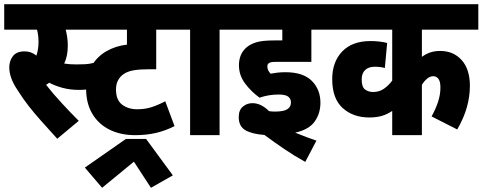

<svg xmlns="http://www.w3.org/2000/svg" viewBox="-20 -642 2292 912"><path d="M342 -336Q365 -336 384.5 -337Q404 -338 423 -343L436 -224Q416 -219 395 -217Q374 -215 355 -215Q312 -215 276 -225Q240 -235 214 -249Q207 -244 199 -239Q231 -198 273 -152.5Q315 -107 354 -68L252 17Q210 -29 177 -66Q144 -103 116.5 -138Q89 -173 64 -213Q43 -244 33.5 -271Q24 -298 24 -322Q24 -352 41 -375Q58 -398 97 -398Q128 -398 153 -378Q163 -408 163 -443Q163 -473 156 -501H0V-622H423V-501H292Q296 -486 299 -467Q302 -448 302 -425Q302 -399 297.5 -378Q293 -357 285 -340Q312 -336 342 -336Z M833 -501H722V-313H686Q643 -313 614.5 -308Q586 -303 567 -290Q551 -279 541 -261Q531 -243 531 -217Q531 -167 560 -145Q589 -123 632 -123Q669 -123 700 -133Q731 -143 765 -161L809 -43Q766 -21 720.5 -10.5Q675 0 622 0Q553 0 500.5 -26Q448 -52 418.5 -101.5Q389 -151 389 -221Q389 -285 415.5 -329.5Q442 -374 486 -399Q530 -424 583 -430V-501H361V-622H833ZM383 154 578 18H674L801 191L697 250L616 126L465 250Z M1023 -501V0H883V-501H821V-622H1098V-501Z M1303 -193Q1256 -193 1213 -178Q1174 -206 1144.5 -245Q1115 -284 1115 -332Q1115 -385 1150 -416Q1168 -432 1197 -441Q1226 -450 1284 -450H1321V-501H1085V-622H1542V-501H1459V-348H1288Q1274 -348 1267.5 -346.5Q1261 -345 1256 -341Q1250 -337 1250 -326Q1250 -316 1254 -308Q1258 -300 1265 -292Q1281 -295 1298 -297Q1315 -299 1336 -299Q1420 -299 1461 -258Q1502 -217 1502 -154Q1502 -103 1474.5 -64.5Q1447 -26 1382 -12Q1438 11 1483 26L1430 127Q1379 99 1330.5 66Q1282 33 1236 -1Q1179 -5 1146.5 -23Q1114 -41 1114 -86Q1114 -119 1133.5 -135.5Q1153 -152 1179 -152Q1220 -152 1258 -114Q1272 -112 1286 -112Q1327 -112 1344.5 -123Q1362 -134 1362 -155Q1362 -173 1349 -183Q1336 -193 1303 -193Z M2252 -501H1984V-372Q2003 -386 2024 -393Q2045 -400 2071 -400Q2134 -400 2173 -356.5Q2212 -313 2212 -234Q2212 -185 2198 -134Q2184 -83 2152 -27L2030 -89Q2048 -121 2060 -156Q2072 -191 2072 -226Q2072 -255 2062.5 -267.5Q2053 -280 2038 -280Q2023 -280 2009 -268.5Q1995 -257 1984 -239V0H1843V-115Q1819 -99 1793.5 -91.5Q1768 -84 1734 -84Q1657 -84 1607.5 -129Q1558 -174 1558 -266Q1558 -348 1605.5 -397.5Q1653 -447 1740 -447Q1783 -447 1819 -438L1808 -319Q1787 -325 1760 -325Q1731 -325 1714.5 -309.5Q1698 -294 1698 -265Q1698 -228 1714.5 -216.5Q1731 -205 1752 -205Q1781 -205 1803 -220Q1825 -235 1843 -259V-501H1530V-622H2252Z"/></svg>

Font: Noto Sans Condensed ExtraBold
Style: Regular
Weight: 800
Width: 3
Designer: Monotype Design Team
Foundry: Monotype Imaging Inc.
Version: Version 2.013; ttfautohint (v1.8.4.7-5d5b)